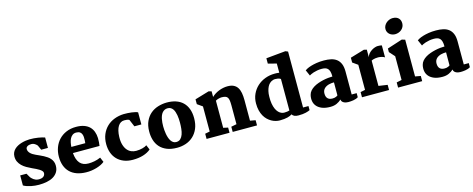

<svg xmlns="http://www.w3.org/2000/svg" viewBox="-38 -1605 5846 2375"><g transform="rotate(-15 2885.5 -417.0)"><path d="M48.8 -160.6H129.4L160.2 -107.4Q166 -101.1 174.3 -92.3Q182.6 -83.5 193.8 -75.4Q205.1 -67.4 219.5 -61.3Q233.9 -55.2 252 -54.2Q295.9 -51.8 318.6 -68.8Q341.3 -85.9 340.8 -115.2Q340.3 -128.4 329.8 -140.4Q319.3 -152.3 301.8 -163.8Q284.2 -175.3 261.5 -186.3Q238.8 -197.3 213.9 -208.5Q179.2 -224.6 147.5 -242.9Q115.7 -261.2 91.8 -284.7Q67.9 -308.1 53.7 -337.6Q39.6 -367.2 40 -405.3Q40.5 -434.6 51.5 -457.3Q62.5 -480 80.8 -497.1Q99.1 -514.2 122.8 -526.4Q146.5 -538.6 172.4 -546.1Q198.2 -553.7 224.4 -557.6Q250.5 -561.5 273.9 -562Q301.8 -562.5 330.1 -560.3Q358.4 -558.1 384 -554Q409.7 -549.8 431.4 -544.7Q453.1 -539.6 468.3 -533.7V-400.4H382.3L355 -460.9Q342.3 -476.1 323.5 -487.8Q304.7 -499.5 282.7 -499.5Q269 -499.5 256.1 -497.1Q243.2 -494.6 233.2 -489Q223.1 -483.4 217 -474.9Q210.9 -466.3 210.9 -454.6Q210.9 -438.5 217.5 -424.8Q224.1 -411.1 235.8 -399.2Q247.6 -387.2 263.9 -377Q280.3 -366.7 299.8 -357.9Q323.2 -347.2 347.4 -336.4Q371.6 -325.7 394.5 -313.5Q417.5 -301.3 437.7 -287.1Q458 -272.9 473.1 -254.9Q488.3 -236.8 497.1 -214.6Q505.9 -192.4 505.9 -164.1Q505.9 -115.7 484.9 -82.3Q463.9 -48.8 428.2 -27.8Q392.6 -6.8 345.2 2.4Q297.9 11.7 245.1 11.7Q221.7 11.7 195.6 9.3Q169.4 6.8 143.3 1.5Q117.2 -3.9 92.8 -12.2Q68.4 -20.5 48.8 -32.2Z M570.3 -259.3Q570.3 -321.8 590.8 -377Q611.3 -432.1 649.9 -473.1Q688.5 -514.2 744.1 -538.1Q799.8 -562 870.1 -562Q929.2 -562 971.7 -546.9Q1014.2 -531.7 1041.5 -504.6Q1068.8 -477.5 1082.5 -439.9Q1096.2 -402.3 1097.7 -357.9Q1098.6 -327.1 1096.2 -303.2Q1093.8 -279.3 1090.8 -258.8H750.5Q757.3 -172.4 795.2 -128.4Q833 -84.5 905.3 -84.5Q940.9 -84.5 981.2 -92Q1021.5 -99.6 1061 -117.2L1086.9 -56.2Q1068.4 -40.5 1041.7 -27.3Q1015.1 -14.2 983.9 -4.9Q952.6 4.4 917.7 9.5Q882.8 14.6 847.2 13.7Q780.8 12.2 729.2 -6.3Q677.7 -24.9 642.3 -59.8Q606.9 -94.7 588.6 -144.8Q570.3 -194.8 570.3 -259.3ZM929.7 -337.4Q931.2 -355.5 932.6 -376.2Q934.1 -397 932.4 -416.7Q930.7 -436.5 923.8 -453.6Q917 -470.7 902.3 -481Q893.6 -487.3 881.8 -490.5Q870.1 -493.7 854.5 -493.7Q826.2 -493.7 807.1 -479.7Q788.1 -465.8 776.1 -443.6Q764.2 -421.4 758.5 -393.6Q752.9 -365.7 751 -337.4Z M1176.3 -256.3Q1175.8 -327.1 1199.5 -383.1Q1223.1 -439 1264.2 -478Q1305.2 -517.1 1360.6 -538.3Q1416 -559.6 1479.5 -562Q1504.4 -562.5 1531.7 -561Q1559.1 -559.6 1583.7 -556.2Q1608.4 -552.7 1628.4 -547.9Q1648.4 -543 1659.7 -536.6V-381.8H1570.3L1531.7 -473.6Q1518.1 -481.9 1500.5 -483.9Q1482.9 -485.8 1467.3 -485.8Q1442.4 -485.8 1422.4 -473.6Q1402.3 -461.4 1387.9 -438.2Q1373.5 -415 1365.2 -381.3Q1356.9 -347.7 1355.5 -304.7Q1353.5 -245.6 1366 -203.4Q1378.4 -161.1 1400.6 -134.3Q1422.9 -107.4 1452.4 -95Q1481.9 -82.5 1514.6 -82.5Q1536.6 -82.5 1557.6 -85.4Q1578.6 -88.4 1596.4 -93Q1614.3 -97.7 1628.7 -104Q1643.1 -110.4 1651.9 -117.2L1677.7 -56.2Q1638.7 -22.5 1580.1 -4.4Q1521.5 13.7 1447.3 13.7Q1381.3 13.7 1331.1 -6.6Q1280.8 -26.9 1246.3 -63Q1211.9 -99.1 1194.3 -148.4Q1176.8 -197.8 1176.3 -256.3Z M1730.5 -273.9Q1731.4 -349.1 1756.6 -403.3Q1781.7 -457.5 1823 -492.7Q1864.3 -527.8 1918 -544.7Q1971.7 -561.5 2029.3 -562.5Q2094.7 -563 2146.7 -545.9Q2198.7 -528.8 2235.1 -494.4Q2271.5 -460 2291 -408.2Q2310.5 -356.4 2310.5 -288.6Q2310.5 -211.4 2286.1 -155Q2261.7 -98.6 2220.9 -61.5Q2180.2 -24.4 2127 -6.3Q2073.7 11.7 2015.6 11.7Q1937.5 11.7 1883.1 -10.7Q1828.6 -33.2 1794.4 -72Q1760.3 -110.8 1744.9 -163.1Q1729.5 -215.3 1730.5 -273.9ZM2021 -59.6Q2055.2 -59.6 2075.9 -79.6Q2096.7 -99.6 2107.9 -131.3Q2119.1 -163.1 2123 -202.4Q2127 -241.7 2127 -280.3Q2127 -303.2 2125.5 -327.9Q2124 -352.5 2119.9 -376Q2115.7 -399.4 2108.6 -420.4Q2101.6 -441.4 2090.3 -457Q2079.1 -472.7 2063 -481.9Q2046.9 -491.2 2024.9 -491.2Q2002.4 -491.2 1985.4 -482.7Q1968.3 -474.1 1955.8 -459.5Q1943.4 -444.8 1935.3 -425.3Q1927.2 -405.8 1922.6 -383.1Q1918 -360.4 1916 -335.9Q1914.1 -311.5 1914.1 -287.6Q1914.1 -266.6 1916 -241.7Q1918 -216.8 1922.4 -191.4Q1926.8 -166 1934.6 -142.3Q1942.4 -118.7 1954.3 -100.1Q1966.3 -81.5 1982.7 -70.6Q1999 -59.6 2021 -59.6Z M2392.6 -66.4 2453.6 -78.6V-399.9L2387.2 -446.8V-508.3L2568.4 -562L2605 -552.7V-480.5Q2624 -499 2647.9 -514.2Q2671.9 -529.3 2698.5 -539.8Q2725.1 -550.3 2753.4 -556.2Q2781.7 -562 2809.6 -562Q2856.4 -562 2887.2 -547.1Q2918 -532.2 2936.3 -503.9Q2954.6 -475.6 2962.2 -434.8Q2969.7 -394 2969.7 -341.8V-79.1L3038.6 -66.4V0H2727.1V-66.4L2796.9 -80.1V-319.8Q2796.9 -358.9 2793.2 -384Q2789.6 -409.2 2779.3 -423.6Q2769 -438 2750.2 -443.6Q2731.4 -449.2 2700.7 -449.2Q2696.3 -449.2 2686.3 -447.5Q2676.3 -445.8 2665 -442.9Q2653.8 -439.9 2643.1 -435.8Q2632.3 -431.6 2626.5 -426.8V-79.6L2686.5 -66.4V0H2392.6Z M3096.7 -264.2Q3096.7 -329.6 3121.8 -384.3Q3147 -439 3190.2 -478.5Q3233.4 -518.1 3291.3 -540Q3349.1 -562 3414.6 -562Q3425.8 -562 3440.2 -561.5Q3454.6 -561 3473.1 -558.1V-675.8L3365.2 -703.6V-772L3614.3 -795.9L3646 -782.7V-66.4H3715.3V-14.2Q3698.7 -4.9 3661.9 4.4Q3625 13.7 3566.9 13.7Q3535.2 13.7 3515.4 4.6Q3495.6 -4.4 3485.8 -21.5Q3476.1 -14.6 3462.2 -8.3Q3448.2 -2 3429.2 2.9Q3410.2 7.8 3385.3 10.7Q3360.4 13.7 3329.1 13.7Q3303.7 13.7 3276.6 6.8Q3249.5 0 3223.6 -14.4Q3197.8 -28.8 3174.6 -51Q3151.4 -73.2 3134 -104Q3116.7 -134.8 3106.7 -174.6Q3096.7 -214.4 3096.7 -264.2ZM3372.1 -71.8Q3388.2 -65.4 3406.2 -65.4Q3428.2 -65.4 3445.1 -68.1Q3461.9 -70.8 3473.1 -74.7V-478.5Q3455.6 -489.7 3436 -492.7Q3416.5 -495.6 3399.4 -495.6Q3391.6 -495.6 3379.9 -492.9Q3368.2 -490.2 3354.7 -482.9Q3341.3 -475.6 3327.6 -462.2Q3314 -448.7 3303 -427Q3292 -405.3 3284.7 -374.5Q3277.3 -343.8 3276.9 -301.3Q3275.9 -252 3282.7 -212.9Q3289.6 -173.8 3302.5 -145.3Q3315.4 -116.7 3333.5 -98.1Q3351.6 -79.6 3372.1 -71.8Z M3776.9 -192.4Q3783.7 -220.7 3803.2 -243.2Q3822.8 -265.6 3850.1 -282.2Q3877.4 -298.8 3910.2 -310.3Q3942.9 -321.8 3976.1 -329.1Q4009.3 -336.4 4040.3 -339.6Q4071.3 -342.8 4095.7 -342.8Q4095.7 -381.8 4088.9 -406.2Q4082 -430.7 4068.6 -444.6Q4055.2 -458.5 4035.9 -463.6Q4016.6 -468.8 3991.7 -468.8Q3960 -468.8 3932.9 -463.6Q3905.8 -458.5 3884.5 -451.7Q3863.3 -444.8 3849.4 -437.7Q3835.4 -430.7 3830.1 -426.8L3796.9 -502Q3804.7 -508.3 3824.7 -518.6Q3844.7 -528.8 3876.2 -538.6Q3907.7 -548.3 3950 -555.2Q3992.2 -562 4043.9 -562Q4093.3 -562 4134.5 -553Q4175.8 -543.9 4205.6 -521.2Q4235.4 -498.5 4252 -459.7Q4268.6 -420.9 4268.6 -361.3V-66.4H4332.5V-14.2Q4319.8 -5.4 4304 0Q4288.1 5.4 4271 8.3Q4253.9 11.2 4237.1 12.5Q4220.2 13.7 4206.1 13.7Q4196.8 13.7 4182.1 11.7Q4167.5 9.8 4153.6 3.7Q4139.6 -2.4 4129.4 -13.4Q4119.1 -24.4 4118.2 -42Q4092.8 -18.1 4058.1 -2.2Q4023.4 13.7 3976.6 13.7Q3912.6 13.7 3869.9 -3.7Q3827.1 -21 3803.2 -49.6Q3779.3 -78.1 3773.2 -115.5Q3767.1 -152.8 3776.9 -192.4ZM3945.8 -163.6Q3945.8 -116.2 3972.7 -95.2Q3999.5 -74.2 4051.3 -81.5Q4064.5 -83.5 4075.2 -88.6Q4085.9 -93.8 4095.2 -100.6Q4095.2 -142.6 4095.5 -184.3Q4095.7 -226.1 4095.7 -268.1Q4080.6 -268.1 4063.5 -266.4Q4046.4 -264.6 4029.8 -260.3Q4013.2 -255.9 3998 -248Q3982.9 -240.2 3971.2 -228.8Q3959.5 -217.3 3952.6 -201.2Q3945.8 -185.1 3945.8 -163.6Z M4382.8 -66.4 4442.9 -78.6V-399.9L4376.5 -446.8V-508.3L4557.6 -562L4592.8 -553.2V-457.5Q4599.1 -481.9 4616.2 -501.5Q4633.3 -521 4654.3 -534.4Q4675.3 -547.9 4696.8 -554.9Q4718.3 -562 4733.4 -562Q4750.5 -562 4765.1 -560.5Q4779.8 -559.1 4786.1 -556.2V-401.9Q4780.3 -407.7 4769.5 -412.1Q4758.8 -416.5 4746.8 -419.4Q4734.9 -422.4 4722.9 -423.8Q4710.9 -425.3 4702.6 -425.3Q4682.1 -425.3 4666.5 -422.9Q4650.9 -420.4 4640.4 -417.2Q4629.9 -414.1 4623.8 -411.1Q4617.7 -408.2 4615.7 -406.7V-83L4729.5 -66.4V0H4382.8Z M4981.9 -647Q4962.9 -647 4944.6 -653.3Q4926.3 -659.7 4912.4 -671.4Q4898.4 -683.1 4889.9 -700.2Q4881.3 -717.3 4881.3 -738.8Q4881.3 -762.2 4892.1 -782.2Q4902.8 -802.2 4919.9 -816.9Q4937 -831.5 4958.3 -839.8Q4979.5 -848.1 5001 -848.1Q5027.3 -848.1 5046.1 -840.8Q5064.9 -833.5 5077.1 -820.8Q5089.4 -808.1 5095.2 -791.5Q5101.1 -774.9 5101.1 -755.9Q5101.1 -731 5091.1 -710.9Q5081.1 -690.9 5064.2 -676.5Q5047.4 -662.1 5025.9 -654.5Q5004.4 -647 4981.9 -647ZM4845.2 -66.4 4911.1 -80.1V-383.8L4848.6 -454.1V-499.5L5042 -562L5083.5 -549.8V-79.1L5153.8 -66.4V0H4845.2Z M5212.4 -192.4Q5219.2 -220.7 5238.8 -243.2Q5258.3 -265.6 5285.6 -282.2Q5313 -298.8 5345.7 -310.3Q5378.4 -321.8 5411.6 -329.1Q5444.8 -336.4 5475.8 -339.6Q5506.8 -342.8 5531.2 -342.8Q5531.2 -381.8 5524.4 -406.2Q5517.6 -430.7 5504.2 -444.6Q5490.7 -458.5 5471.4 -463.6Q5452.1 -468.8 5427.2 -468.8Q5395.5 -468.8 5368.4 -463.6Q5341.3 -458.5 5320.1 -451.7Q5298.8 -444.8 5284.9 -437.7Q5271 -430.7 5265.6 -426.8L5232.4 -502Q5240.2 -508.3 5260.3 -518.6Q5280.3 -528.8 5311.8 -538.6Q5343.3 -548.3 5385.5 -555.2Q5427.7 -562 5479.5 -562Q5528.8 -562 5570.1 -553Q5611.3 -543.9 5641.1 -521.2Q5670.9 -498.5 5687.5 -459.7Q5704.1 -420.9 5704.1 -361.3V-66.4H5768.1V-14.2Q5755.4 -5.4 5739.5 0Q5723.6 5.4 5706.5 8.3Q5689.5 11.2 5672.6 12.5Q5655.8 13.7 5641.6 13.7Q5632.3 13.7 5617.7 11.7Q5603 9.8 5589.1 3.7Q5575.2 -2.4 5564.9 -13.4Q5554.7 -24.4 5553.7 -42Q5528.3 -18.1 5493.7 -2.2Q5459 13.7 5412.1 13.7Q5348.1 13.7 5305.4 -3.7Q5262.7 -21 5238.8 -49.6Q5214.8 -78.1 5208.7 -115.5Q5202.6 -152.8 5212.4 -192.4ZM5381.3 -163.6Q5381.3 -116.2 5408.2 -95.2Q5435.1 -74.2 5486.8 -81.5Q5500 -83.5 5510.7 -88.6Q5521.5 -93.8 5530.8 -100.6Q5530.8 -142.6 5531 -184.3Q5531.2 -226.1 5531.2 -268.1Q5516.1 -268.1 5499 -266.4Q5481.9 -264.6 5465.3 -260.3Q5448.7 -255.9 5433.6 -248Q5418.5 -240.2 5406.7 -228.8Q5395 -217.3 5388.2 -201.2Q5381.3 -185.1 5381.3 -163.6Z"/></g></svg>

Font: Merriweather
Style: Heavy
Weight: 900
Version: Version 1.003